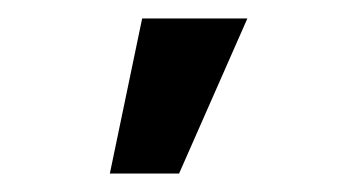

<svg xmlns="http://www.w3.org/2000/svg" viewBox="-20 -797 379 208"><path d="M99 -609H174L248 -777H134Z"/></svg>

Font: Wafeq Semi Bold
Style: Regular
Weight: 600
Designer: Rasmus Andersson & Azza Alameddine
Foundry: Google & TypeTogether
Version: Version 3.000;January 28, 2025;FontCreator 15.0.0.3014 64-bi